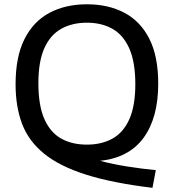

<svg xmlns="http://www.w3.org/2000/svg" viewBox="-20 -770 830 918"><path d="M709 128Q517.5 105 390.8 64.8Q264 24.5 190.2 -35.8Q116.5 -96 85.5 -178.2Q54.5 -260.5 54.5 -367Q54.5 -498.5 97 -583Q139.5 -667.5 216.2 -708.5Q293 -749.5 395.5 -749.5Q497.5 -749.5 574.2 -709.2Q651 -669 693.8 -585Q736.5 -501 736.5 -370Q736.5 -207 666.5 -111.2Q596.5 -15.5 458.5 -1Q521 15.5 589.5 26.2Q658 37 725 43.5ZM395.5 -78.5Q466 -78.5 518 -107.5Q570 -136.5 598.5 -200.2Q627 -264 627 -367.5Q627 -473.5 598.2 -538.2Q569.5 -603 517.5 -632.2Q465.5 -661.5 395.5 -661.5Q325.5 -661.5 273.2 -632.5Q221 -603.5 192.2 -540Q163.5 -476.5 163.5 -372.5Q163.5 -266 192 -201.2Q220.5 -136.5 272.5 -107.5Q324.5 -78.5 395.5 -78.5Z"/></svg>

Font: Encode Sans Semi Expanded Medium
Style: Regular
Weight: 500
Width: 6
Designer: Multiple Designers
Foundry: Impallari Type
Version: Version 3.000; ttfautohint (v1.8.3) -l 8 -r 50 -G 200 -x 14 